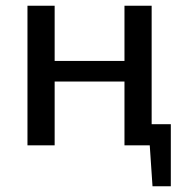

<svg xmlns="http://www.w3.org/2000/svg" viewBox="-20 -508 636 671"><path d="M577 -74V0H448L447 -74ZM577 -5V143H513L503 -5ZM171 -488V0H76V-488ZM424 -295V-223H165V-295ZM510 -488V0H415V-488Z"/></svg>

Font: Exo 2 Medium
Style: Regular
Weight: 500
Designer: Natanael Gama
Foundry: Natanael Gama
Version: Version 2.010